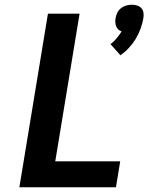

<svg xmlns="http://www.w3.org/2000/svg" viewBox="-20 -793 640 813"><path d="M490 -559 448 -606Q462 -617 473.5 -630.5Q485 -644 495 -660Q486 -663 480.5 -668.5Q475 -674 472 -681.5Q469 -689 468.5 -697.5Q468 -706 469 -715Q471 -727 476.5 -738.5Q482 -750 492 -758Q502 -766 514 -769.5Q526 -773 538 -773Q550 -773 561 -769.5Q572 -766 579 -758Q586 -750 587.5 -738.5Q589 -727 587 -715Q583 -693 575 -671Q567 -649 555 -629Q543 -609 526.5 -591Q510 -573 490 -559ZM62 0 183 -735H317L214 -110H489L471 0Z"/></svg>

Font: Iosevka XBd Ex Obl
Style: Regular
Weight: 800
Width: 7
Italic angle: -9°
Monospace: yes
Designer: Belleve Invis
Foundry: Belleve Invis
Version: Version 32.5.0; ttfautohint (v1.8.4)